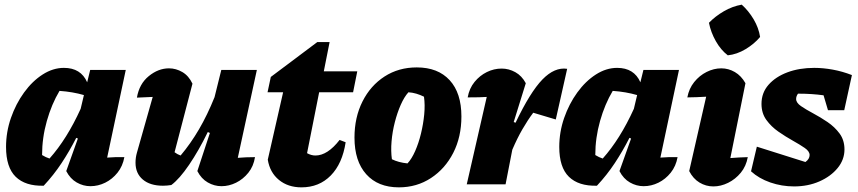

<svg xmlns="http://www.w3.org/2000/svg" viewBox="-20 -793 3690 826"><path d="M168 6Q89 8 47.5 -32.5Q6 -73 6 -161Q6 -225 27 -285.5Q48 -346 83.5 -395Q119 -444 163.5 -472.5Q208 -501 255 -501Q328 -501 355 -439L368 -492H521L441 -115Q478 -118 515 -117Q508 -78 485.5 -50Q463 -22 432.5 -7Q402 8 369 8Q338 8 310 -8Q282 -24 265 -57L315 -197L308 -200Q279 -143 245 -91.5Q211 -40 168 6ZM161 -126Q177 -116 193 -111Q268 -195 327 -325L341 -384Q293 -398 236 -402Q202 -345 181.5 -272.5Q161 -200 161 -126Z M829 -57 883 -221 874 -225Q835 -145 793.5 -84Q752 -23 717 3Q698 6 681 6Q626 6 594.5 -20.5Q563 -47 563 -93Q563 -115 569 -136L637 -376Q603 -374 569 -373Q579 -432 620 -465.5Q661 -499 707 -499Q737 -499 764.5 -483Q792 -467 808 -433L731 -138Q743 -129 757 -124Q800 -175 836 -236.5Q872 -298 903 -375L932 -492H1085L1003 -114Q1039 -117 1077 -117Q1071 -78 1048.5 -50Q1026 -22 995.5 -7Q965 8 933 8Q902 8 874 -8Q846 -24 829 -57Z M1277 13Q1219 13 1180 -19Q1141 -51 1132 -106L1198 -396H1131L1145 -462L1345 -612H1398L1373 -486H1517L1499 -396H1353L1301 -134Q1319 -124 1337 -124Q1389 -124 1441 -191L1467 -181Q1453 -89 1403 -38Q1353 13 1277 13Z M1696 13Q1606 13 1555.5 -43.5Q1505 -100 1505 -201Q1505 -288 1539.5 -356.5Q1574 -425 1634.5 -464Q1695 -503 1773 -503Q1864 -503 1914.5 -448Q1965 -393 1965 -292Q1965 -204 1930 -135.5Q1895 -67 1834 -27Q1773 13 1696 13ZM1733 -90Q1751 -109 1766 -143Q1781 -177 1791 -218Q1801 -259 1805 -300.5Q1809 -342 1804 -377Q1788 -385 1771 -390Q1754 -395 1737 -396Q1719 -376 1704 -342Q1689 -308 1678.5 -267Q1668 -226 1664.5 -184.5Q1661 -143 1666 -108Q1694 -94 1733 -90Z M1988 0 2074 -376Q2047 -374 1992 -374Q1999 -413 2021.5 -440.5Q2044 -468 2074.5 -483Q2105 -498 2138 -498Q2169 -498 2197 -482.5Q2225 -467 2242 -435L2190 -268L2198 -265Q2261 -397 2313.5 -451Q2366 -505 2420 -497L2371 -279L2274 -308Q2250 -276 2227.5 -237Q2205 -198 2184 -149L2155 0Z M2548 6Q2469 8 2427.5 -32.5Q2386 -73 2386 -161Q2386 -225 2407 -285.5Q2428 -346 2463.5 -395Q2499 -444 2543.5 -472.5Q2588 -501 2635 -501Q2708 -501 2735 -439L2748 -492H2901L2821 -115Q2858 -118 2895 -117Q2888 -78 2865.5 -50Q2843 -22 2812.5 -7Q2782 8 2749 8Q2718 8 2690 -8Q2662 -24 2645 -57L2695 -197L2688 -200Q2659 -143 2625 -91.5Q2591 -40 2548 6ZM2541 -126Q2557 -116 2573 -111Q2648 -195 2707 -325L2721 -384Q2673 -398 2616 -402Q2582 -345 2561.5 -272.5Q2541 -200 2541 -126Z M3197 -117Q3190 -78 3167 -50Q3144 -22 3112.5 -6.5Q3081 9 3049 9Q3017 9 2989.5 -7.5Q2962 -24 2945 -57L3018 -377Q2997 -376 2977.5 -375Q2958 -374 2937 -374Q2944 -412 2966.5 -440Q2989 -468 3020 -483.5Q3051 -499 3083 -499Q3114 -499 3141.5 -483Q3169 -467 3187 -435L3122 -113Q3159 -116 3197 -117ZM3171 -773Q3201 -746 3222.5 -709.5Q3244 -673 3250 -634Q3225 -604 3187.5 -581.5Q3150 -559 3111 -555Q3081 -578 3059.5 -616Q3038 -654 3030 -695Q3057 -723 3094 -744.5Q3131 -766 3171 -773Z M3211 -56 3236 -162 3445 -96Q3463 -109 3463 -126Q3463 -142 3442 -156.5Q3421 -171 3390.5 -188Q3360 -205 3329 -226.5Q3298 -248 3277 -277Q3256 -306 3256 -346Q3256 -394 3286.5 -428.5Q3317 -463 3368 -482Q3419 -501 3483 -501Q3521 -501 3562.5 -493.5Q3604 -486 3645 -470L3612 -319H3542L3523 -383Q3472 -390 3417 -390Q3415 -390 3413 -390Q3405 -379 3405 -367Q3405 -351 3426 -336.5Q3447 -322 3478 -305.5Q3509 -289 3540 -268Q3571 -247 3592 -218.5Q3613 -190 3613 -150Q3613 -106 3583.5 -70Q3554 -34 3505 -12.5Q3456 9 3396 9Q3343 9 3294 -8Q3245 -25 3211 -56Z"/></svg>

Font: Piazzolla ExtraBold
Style: Italic
Weight: 800
Italic angle: -11.3°
Designer: Juan Pablo del Peral
Foundry: Huerta Tipografica
Version: Version 1.330